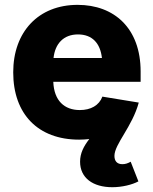

<svg xmlns="http://www.w3.org/2000/svg" viewBox="-20 -573 641 802"><path d="M310.5 10.3C325.2 10.3 339.4 9.3 353 7.8C329.6 38.1 314.5 66.9 314.5 102.5C314.5 169.9 367.7 209 449.2 209C489.3 209 532.2 198.7 558.1 184.6L525.9 102.5C513.7 109.4 503.4 112.8 491.2 112.8C468.8 112.8 458 99.6 458 78.1C458 29.3 532.7 -44.4 559.6 -144.5L407.7 -169.4C394 -132.8 359.4 -113.3 313.5 -113.3C249 -113.3 205.6 -152.3 202.6 -231.4H567.4V-274.4C567.4 -454.6 457.5 -552.7 304.2 -552.7C140.1 -552.7 35.2 -439.5 35.2 -271C35.2 -96.2 139.2 10.3 310.5 10.3ZM203.6 -330.6C210 -390.6 245.6 -429.2 305.7 -429.2C365.2 -429.2 398.9 -392.6 405.8 -330.6Z"/></svg>

Font: Inter ExtraBold
Style: Regular
Weight: 800
Designer: Rasmus Andersson
Foundry: rsms
Version: Version 4.001;git-9221beed3